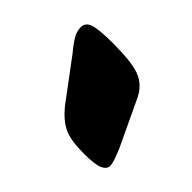

<svg xmlns="http://www.w3.org/2000/svg" viewBox="-54 -787 284 284"><g transform="rotate(45 88.0 -645.0)"><path d="M66 -602 19 -665Q9 -677 4.5 -685Q0 -693 0 -701Q0 -711 11 -714.5Q22 -718 51 -718Q90 -718 107 -711.5Q124 -705 133 -687L167 -615Q176 -594 176 -587Q176 -580 167.5 -576Q159 -572 135 -572Q108 -572 94 -578.5Q80 -585 66 -602Z"/></g></svg>

Font: Asap Condensed
Style: Bold
Weight: 700
Designer: Pablo Cosgaya
Foundry: Omnibus-Type
Version: Version 1.010; ttfautohint (v1.8)